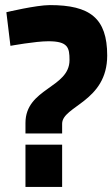

<svg xmlns="http://www.w3.org/2000/svg" viewBox="-20 -734 441 754"><path d="M401 -516C401 -663 333 -714 176 -714C122 -714 5 -686 5 -686L21 -554C21 -554 119 -572 170 -572C247 -572 253 -547 253 -498C253 -388 80 -388 80 -251V-210H224V-248C224 -318 401 -334 401 -516ZM80 0H224V-166H80Z"/></svg>

Font: TitilliumText22L
Style: 999 wt
Weight: 900
Designer: Campivisivi
Foundry: Campivisivi
Version: 1.000